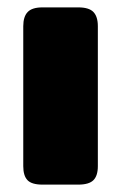

<svg xmlns="http://www.w3.org/2000/svg" viewBox="-20 -500 328 520"><path d="M43 -50V-429Q43 -455 55 -467.5Q67 -480 95 -480H192Q221 -480 233 -467.5Q245 -455 245 -429V-50Q245 -24 233 -12Q221 0 192 0H95Q66 0 54.5 -12Q43 -24 43 -50Z"/></svg>

Font: Mitr SemiBold
Style: Regular
Weight: 600
Designer: Thanarat Vachiruckul
Foundry: Cadson Demak
Version: Version 1.003